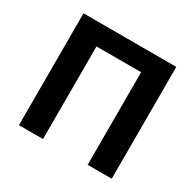

<svg xmlns="http://www.w3.org/2000/svg" viewBox="-137 -761 924 910"><g transform="rotate(30 325.5 -306.0)"><path d="M71.8 0V-612H579.6V0H447.8V-506.8H203.6V0Z"/></g></svg>

Font: Ancizar Sans Thin
Style: Regular
Weight: 100
Designer: Cesar Puertas, Viviana Monsalve, Julian Moncada, Julian Prieto, Jose Castro, Mariel Hernandez, Felipe Aragon, Sara Alarc
Version: Version 8.100